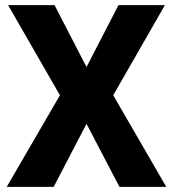

<svg xmlns="http://www.w3.org/2000/svg" viewBox="-20 -731 677 751"><path d="M193.4 -710.9 318.4 -468.8 443.4 -710.9H625L422.9 -358.4L630.4 0H447.3L318.4 -246.6L189.9 0H6.3L214.4 -358.4L11.7 -710.9Z"/></svg>

Font: Vazirmatn RD ExtraBold
Style: Regular
Weight: 800
Designer: Saber Rastikerdar
Foundry: Saber Rastikerdar
Version: Version 32.102